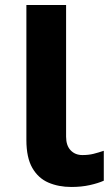

<svg xmlns="http://www.w3.org/2000/svg" viewBox="-20 -734 443 764"><path d="M264 10Q213 10 172.5 -7.5Q132 -25 108.5 -66Q85 -107 85 -177V-714H243V-190Q243 -155 261 -136Q279 -117 308 -117Q333 -117 352.5 -122Q372 -127 393 -134V-15Q371 -5 337.5 2.5Q304 10 264 10Z"/></svg>

Font: Noto IKEA Arabic
Style: Bold
Weight: 700
Designer: Monotype Design Team
Foundry: Monotype Imaging Inc.
Version: Version 1.200